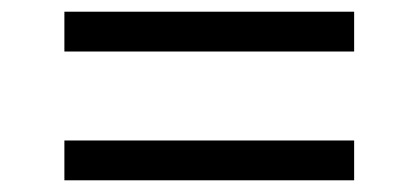

<svg xmlns="http://www.w3.org/2000/svg" viewBox="-20 -569 715 328"><path d="M585 -481H90V-549H585ZM585 -261H90V-329H585Z"/></svg>

Font: TypoPRO Sinkin Sans
Style: 300 Light
Weight: 300
Designer: Keith Bates
Foundry: K-Type
Version: Sinkin Sans (version 1.0)  by Keith Bates   •   © 2014   www